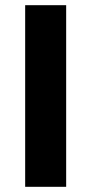

<svg xmlns="http://www.w3.org/2000/svg" viewBox="-20 -720 352 740"><path d="M77 -700H235V0H77Z"/></svg>

Font: Argentum Sans SemiBold
Style: Regular
Weight: 600
Designer: Julieta Ulanovsky (Modified by Cristiano Sobral)
Foundry: Julieta Ulanovsky
Version: Version 5.001;November 22, 2018;FontCreator 11.5.0.2425 64-b